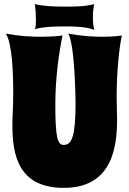

<svg xmlns="http://www.w3.org/2000/svg" viewBox="-20 -876 626 930"><path d="M570 -704C570 -704 535 -698 476 -698C432 -698 376 -701 311 -713C345 -649 346 -368 346 -368C345 -220 329 -174 289 -174C259 -174 248 -207 248 -369C248 -500 266 -624 283 -704C283 -704 243 -698 180 -698C132 -698 73 -701 8 -713C39 -669 44 -520 44 -433C44 -325 40 -335 40 -270C40 -125 69 34 289 34C524 34 547 -165 547 -296C547 -338 545 -367 545 -401C545 -520 555 -630 570 -704ZM436 -856C392 -844 341 -844 296 -844C248 -844 196 -845 149 -856C152 -832 154 -808 154 -784C154 -772 154 -747 149 -735C197 -748 257 -748 306 -748C341 -748 405 -746 436 -731C432 -751 430 -772 430 -793C430 -814 432 -835 436 -856Z"/></svg>

Font: Spicy Rice
Style: Regular
Weight: 400
Designer: Astigmatic (AOETI)
Foundry: Astigmatic (AOETI)
Version: Version 1.000